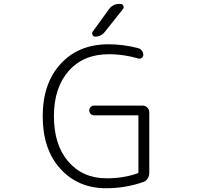

<svg xmlns="http://www.w3.org/2000/svg" viewBox="-20 -995 1040 1003"><path d="M548.8 -946.3Q569.3 -974.6 603.5 -974.6H609.4Q619.1 -974.6 624 -965.3Q628.9 -956.1 622.1 -947.3L527.3 -828.1Q507.8 -803.7 476.6 -803.7Q467.8 -803.7 463.4 -812.5Q459 -821.3 463.9 -829.1ZM546.9 -763.7Q625 -763.7 702.1 -743.2Q713.9 -740.2 721.2 -730.5Q728.5 -720.7 728.5 -708Q728.5 -698.2 720.2 -692.4Q711.9 -686.5 702.1 -689.5Q625 -711.9 549.8 -711.9Q416 -711.9 338.9 -624.5Q261.7 -537.1 261.7 -387.7Q261.7 -238.3 336.9 -150.9Q412.1 -63.5 537.1 -63.5Q625 -63.5 699.2 -89.8Q703.1 -91.8 703.1 -95.7V-388.7Q703.1 -392.6 699.2 -392.6H471.7Q460.9 -392.6 453.6 -399.9Q446.3 -407.2 446.3 -418Q446.3 -428.7 453.6 -436Q460.9 -443.4 471.7 -443.4H724.6Q739.3 -443.4 749.5 -433.1Q759.8 -422.9 759.8 -408.2V-91.8Q759.8 -75.2 751 -62Q742.2 -48.8 727.5 -43.9Q635.7 -11.7 534.2 -11.7Q387.7 -11.7 295.4 -113.3Q203.1 -214.8 203.1 -387.7Q203.1 -559.6 296.9 -661.6Q390.6 -763.7 546.9 -763.7Z"/></svg>

Font: Gen Jyuu Gothic L Monospace Light
Style: Regular
Weight: 300
Designer: [Source Han Sans]
Ryoko NISHIZUKA  (kana & ideographs); Paul D. Hunt (Latin, Greek & Cyrillic); Wenlong ZHANG  (bopomofo
Version: Version 1.002.20150607